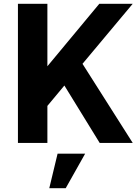

<svg xmlns="http://www.w3.org/2000/svg" viewBox="-20 -757 726 1017"><path d="M75 0V-737H231V-406L506 -737H683L417 -419L683 0H508L321 -304L231 -196V0ZM241 240 285 57H431L328 240Z"/></svg>

Font: Tomorrow SemiBold
Style: Regular
Weight: 600
Designer: Tony de Marco, Monica Rizzolli
Foundry: Just in Type
Version: Version 2.002